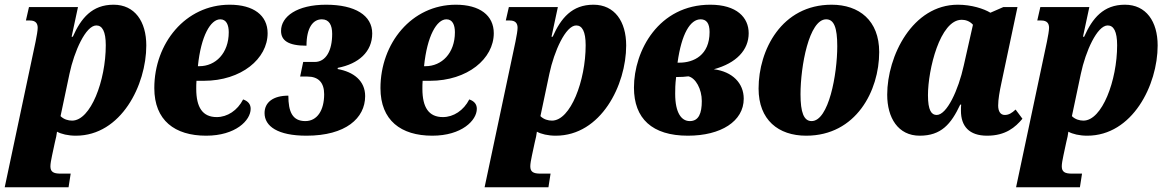

<svg xmlns="http://www.w3.org/2000/svg" viewBox="-55 -566 4951 815"><path d="M-35 229H236L245 171H202C171 171 159 163 159 140C159 129 162 113 166 94L178 38C182 23 186 4 187 -7C205 3 234 10 267 10C459 10 566 -205 566 -373C566 -475 517 -546 427 -546C336 -546 289 -489 254 -410H249L276 -536H68L55 -479H72C97 -479 105 -466 105 -448C105 -436 101 -414 96 -389ZM251 -54C235 -54 216 -59 202 -73L240 -253C260 -348 309 -458 354 -458C379 -458 394 -433 394 -374C394 -224 330 -54 251 -54Z M820 10C945 10 1009 -55 1009 -104C1009 -122 1000 -136 977 -144C953 -97 910 -69 865 -69C805 -69 778 -110 778 -189C778 -200 778 -211 779 -223H810C970 -223 1081 -317 1081 -425C1081 -501 1021 -546 920 -546C732 -546 600 -382 600 -192C600 -55 687 10 820 10ZM785 -285C798 -414 839 -484 880 -484C906 -484 916 -460 916 -429C916 -340 860 -285 791 -285Z M1246 10C1412 10 1495 -64 1495 -158C1495 -223 1446 -261 1378 -273L1379 -278C1467 -295 1525 -346 1525 -424C1525 -501 1452 -546 1329 -546C1206 -546 1138 -496 1138 -435C1138 -395 1167 -372 1246 -372C1246 -449 1274 -484 1311 -484C1342 -484 1355 -460 1355 -422C1355 -352 1329 -303 1281 -303H1232L1219 -241H1250C1297 -241 1321 -215 1321 -166C1321 -97 1291 -52 1241 -52C1186 -52 1169 -92 1169 -160C1105 -160 1068 -132 1068 -86C1068 -30 1124 10 1246 10Z M1780 10C1905 10 1969 -55 1969 -104C1969 -122 1960 -136 1937 -144C1913 -97 1870 -69 1825 -69C1765 -69 1738 -110 1738 -189C1738 -200 1738 -211 1739 -223H1770C1930 -223 2041 -317 2041 -425C2041 -501 1981 -546 1880 -546C1692 -546 1560 -382 1560 -192C1560 -55 1647 10 1780 10ZM1745 -285C1758 -414 1799 -484 1840 -484C1866 -484 1876 -460 1876 -429C1876 -340 1820 -285 1751 -285Z M2002 229H2273L2282 171H2239C2208 171 2196 163 2196 140C2196 129 2199 113 2203 94L2215 38C2219 23 2223 4 2224 -7C2242 3 2271 10 2304 10C2496 10 2603 -205 2603 -373C2603 -475 2554 -546 2464 -546C2373 -546 2326 -489 2291 -410H2286L2313 -536H2105L2092 -479H2109C2134 -479 2142 -466 2142 -448C2142 -436 2138 -414 2133 -389ZM2288 -54C2272 -54 2253 -59 2239 -73L2277 -253C2297 -348 2346 -458 2391 -458C2416 -458 2431 -433 2431 -374C2431 -224 2367 -54 2288 -54Z M2865 10C3005 10 3102 -51 3102 -147C3102 -213 3054 -262 2975 -272C3071 -298 3123 -354 3123 -425C3123 -492 3072 -546 2960 -546C2741 -546 2636 -351 2636 -194C2636 -63 2713 10 2865 10ZM2919 -484C2943 -484 2957 -468 2957 -430C2957 -332 2890 -300 2829 -300H2821C2838 -423 2875 -484 2919 -484ZM2873 -52C2838 -52 2811 -86 2811 -168C2811 -186 2811 -207 2815 -239C2837 -239 2853 -240 2867 -242C2898 -235 2924 -188 2924 -137C2924 -85 2911 -52 2873 -52Z M3367 10C3579 10 3677 -181 3677 -345C3677 -479 3592 -546 3475 -546C3263 -546 3165 -354 3165 -190C3165 -57 3249 10 3367 10ZM3390 -52C3357 -52 3343 -89 3343 -166C3343 -284 3379 -484 3452 -484C3485 -484 3499 -449 3499 -370C3499 -251 3463 -52 3390 -52Z M3849 10C3940 10 3982 -39 4021 -122H4025C4024 -114 4024 -106 4024 -96C4024 -30 4059 10 4135 10C4214 10 4255 -26 4285 -62L4256 -101C4240 -86 4227 -78 4210 -78C4192 -78 4182 -93 4182 -118C4182 -144 4188 -178 4196 -215L4264 -536H4204L4149 -512C4121 -529 4069 -546 4011 -546C3818 -546 3711 -328 3711 -164C3711 -66 3757 10 3849 10ZM3921 -78C3899 -78 3884 -97 3884 -162C3884 -270 3935 -482 4027 -482C4041 -482 4060 -478 4075 -461L4036 -288C4013 -183 3964 -78 3921 -78Z M4258 229H4529L4538 171H4495C4464 171 4452 163 4452 140C4452 129 4455 113 4459 94L4471 38C4475 23 4479 4 4480 -7C4498 3 4527 10 4560 10C4752 10 4859 -205 4859 -373C4859 -475 4810 -546 4720 -546C4629 -546 4582 -489 4547 -410H4542L4569 -536H4361L4348 -479H4365C4390 -479 4398 -466 4398 -448C4398 -436 4394 -414 4389 -389ZM4544 -54C4528 -54 4509 -59 4495 -73L4533 -253C4553 -348 4602 -458 4647 -458C4672 -458 4687 -433 4687 -374C4687 -224 4623 -54 4544 -54Z"/></svg>

Font: Noto Serif Condensed Black
Style: Italic
Weight: 900
Width: 3
Italic angle: -12°
Designer: Monotype Design Team
Foundry: Monotype Imaging Inc.
Version: Version 2.013